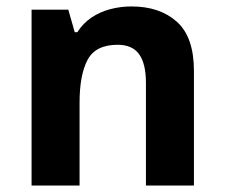

<svg xmlns="http://www.w3.org/2000/svg" viewBox="-20 -576 697 596"><path d="M388 -556Q476 -556 529 -508.5Q582 -461 582 -356V0H433V-319Q433 -378 412 -407.5Q391 -437 345 -437Q277 -437 252 -390.5Q227 -344 227 -257V0H78V-546H192L212 -476H220Q238 -504 264 -521.5Q290 -539 322 -547.5Q354 -556 388 -556Z"/></svg>

Font: Noto Sans Cham
Style: Bold
Weight: 700
Version: Version 2.002